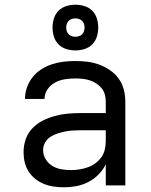

<svg xmlns="http://www.w3.org/2000/svg" viewBox="-20 -787 640 815"><path d="M251 8Q230 8 208.5 5Q187 2 167 -6Q147 -14 130 -27.5Q113 -41 101.5 -59Q90 -77 85 -98Q80 -119 80 -141Q80 -169 89 -195.5Q98 -222 117 -242Q136 -262 160.5 -274.5Q185 -287 212 -294.5Q239 -302 266.5 -304.5Q294 -307 321 -307H429V-355Q429 -371 425 -386Q421 -401 411 -413Q401 -425 387.5 -433.5Q374 -442 359.5 -446.5Q345 -451 329.5 -452.5Q314 -454 299 -454Q277 -454 255 -450.5Q233 -447 213.5 -436.5Q194 -426 181.5 -407.5Q169 -389 169 -367Q169 -367 169 -367Q169 -367 169 -367H86Q86 -367 86 -367Q86 -367 86 -367Q86 -392 94.5 -416Q103 -440 118.5 -459.5Q134 -479 155 -492.5Q176 -506 200 -514Q224 -522 249 -525Q274 -528 299 -528Q325 -528 350.5 -525Q376 -522 400.5 -513Q425 -504 447 -489Q469 -474 484 -453Q499 -432 505.5 -406.5Q512 -381 512 -355V0H429V-90Q418 -66 398.5 -46.5Q379 -27 355 -14.5Q331 -2 304.5 3Q278 8 251 8ZM282 -65Q300 -65 318 -68Q336 -71 353 -77Q370 -83 385 -94Q400 -105 410.5 -120Q421 -135 425 -153Q429 -171 429 -189V-234H321Q305 -234 288 -233Q271 -232 255 -228.5Q239 -225 223 -220Q207 -215 193 -205.5Q179 -196 171 -181Q163 -166 163 -150Q163 -129 174 -111Q185 -93 202.5 -82.5Q220 -72 240.5 -68.5Q261 -65 282 -65ZM300 -573Q280 -573 261 -579Q242 -585 228.5 -598.5Q215 -612 209 -631Q203 -650 203 -670Q203 -690 209 -709Q215 -728 228.5 -741.5Q242 -755 261 -761Q280 -767 300 -767Q320 -767 339 -761Q358 -755 371.5 -741.5Q385 -728 391 -709Q397 -690 397 -670Q397 -650 391 -631Q385 -612 371.5 -598.5Q358 -585 339 -579Q320 -573 300 -573ZM300 -631Q308 -631 315.5 -633.5Q323 -636 328.5 -641.5Q334 -647 336.5 -654.5Q339 -662 339 -670Q339 -678 336.5 -685.5Q334 -693 328.5 -698.5Q323 -704 315.5 -706.5Q308 -709 300 -709Q292 -709 284.5 -706.5Q277 -704 271.5 -698.5Q266 -693 263.5 -685.5Q261 -678 261 -670Q261 -662 263.5 -654.5Q266 -647 271.5 -641.5Q277 -636 284.5 -633.5Q292 -631 300 -631Z"/></svg>

Font: Bmono
Style: Regular
Weight: 400
Monospace: yes
Designer: Belleve Invis
Foundry: Belleve Invis
Version: Version 11.2.2; ttfautohint (v1.8.2)